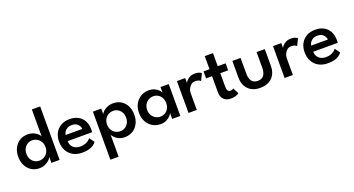

<svg xmlns="http://www.w3.org/2000/svg" viewBox="-53 -1401 4284 2322"><g transform="rotate(-20 2089.0 -240.0)"><path d="M229 12Q171 12 126.5 -15.5Q82 -43 56.8 -92Q31.5 -141 31.5 -205Q31.5 -269 56.8 -318Q82 -367 126.5 -394.8Q171 -422.5 229 -422.5Q272 -422.5 305.5 -407.8Q339 -393 359 -373.5Q379 -354 382.5 -339V-688H489.5V0H384V-76Q377 -58.5 355.5 -38Q334 -17.5 301.2 -2.8Q268.5 12 229 12ZM256.5 -74.5Q291.5 -74.5 320 -91Q348.5 -107.5 365.5 -136.8Q382.5 -166 382.5 -205Q382.5 -244 365.5 -273.2Q348.5 -302.5 320 -319.2Q291.5 -336 256.5 -336Q224.5 -336 197.2 -319.8Q170 -303.5 153.5 -274Q137 -244.5 137 -205Q137 -165.5 153.5 -136Q170 -106.5 197.2 -90.5Q224.5 -74.5 256.5 -74.5Z M657.5 -180Q658.5 -147.5 673 -121.5Q687.5 -95.5 715.8 -80.8Q744 -66 785 -66Q820.5 -66 846.2 -75.8Q872 -85.5 889 -99.2Q906 -113 914 -125L961.5 -60.5Q946 -39.5 922.5 -23Q899 -6.5 864.2 2.8Q829.5 12 778.5 12Q711.5 12 662 -15.5Q612.5 -43 585.2 -93Q558 -143 558 -210Q558 -270 583 -318.2Q608 -366.5 655.8 -394.5Q703.5 -422.5 770.5 -422.5Q833 -422.5 879 -397.5Q925 -372.5 950.2 -325.8Q975.5 -279 975.5 -213Q975.5 -209 975.2 -196.5Q975 -184 974 -180ZM875.5 -258Q875 -274 864.8 -294.5Q854.5 -315 832 -330.2Q809.5 -345.5 772 -345.5Q733.5 -345.5 709.5 -330.8Q685.5 -316 674 -295.8Q662.5 -275.5 660.5 -258Z M1173 208H1067V-410.5H1174.5V-339Q1180 -354 1200.2 -373.5Q1220.5 -393 1254 -407.8Q1287.5 -422.5 1330.5 -422.5Q1388.5 -422.5 1432.2 -394.8Q1476 -367 1500.8 -318Q1525.5 -269 1525.5 -205Q1525.5 -141 1500 -92Q1474.5 -43 1429.8 -15.5Q1385 12 1327 12Q1281.5 12 1248 -4.8Q1214.5 -21.5 1195.5 -42.5Q1176.5 -63.5 1173 -76ZM1420 -205Q1420 -244.5 1403.5 -274Q1387 -303.5 1359.8 -319.8Q1332.5 -336 1300 -336Q1265 -336 1236.5 -319.2Q1208 -302.5 1191.2 -273.2Q1174.5 -244 1174.5 -205Q1174.5 -166 1191.2 -136.8Q1208 -107.5 1236.5 -91Q1265 -74.5 1300 -74.5Q1332.5 -74.5 1359.8 -90.5Q1387 -106.5 1403.5 -136Q1420 -165.5 1420 -205Z M1938 0V-76Q1934 -64 1915.2 -43Q1896.5 -22 1864.2 -5Q1832 12 1788 12Q1730.5 12 1684.5 -15.5Q1638.5 -43 1612 -92Q1585.5 -141 1585.5 -205Q1585.5 -269 1612 -318Q1638.5 -367 1684.5 -394.8Q1730.5 -422.5 1788 -422.5Q1831 -422.5 1862.5 -407.5Q1894 -392.5 1913.2 -373Q1932.5 -353.5 1937 -339V-410.5H2043V0ZM1691 -205Q1691 -165.5 1708.5 -136Q1726 -106.5 1754.2 -90.5Q1782.5 -74.5 1815 -74.5Q1850 -74.5 1877.2 -91Q1904.5 -107.5 1920.2 -136.8Q1936 -166 1936 -205Q1936 -244 1920.2 -273.2Q1904.5 -302.5 1877.2 -319.2Q1850 -336 1815 -336Q1782.5 -336 1754.2 -319.8Q1726 -303.5 1708.5 -274Q1691 -244.5 1691 -205Z M2255 0H2148.5V-410.5H2255V-342H2252.5Q2256 -354.5 2271.8 -373.2Q2287.5 -392 2315.5 -407.2Q2343.5 -422.5 2383 -422.5Q2411.5 -422.5 2434 -414.5Q2456.5 -406.5 2466 -398.5L2423 -310.5Q2416.5 -318.5 2398.8 -326.2Q2381 -334 2355 -334Q2322.5 -334 2300.2 -315Q2278 -296 2266.5 -269.5Q2255 -243 2255 -220Z M2491 -410.5H2568V-579H2674V-410.5H2775.5V-320.5H2674V-145Q2674 -112 2685.2 -95.5Q2696.5 -79 2717.5 -79Q2735 -79 2745.2 -85.5Q2755.5 -92 2757.5 -94.5L2797 -17Q2794 -14 2779.5 -7Q2765 0 2742 6Q2719 12 2689.5 12Q2637.5 12 2602.8 -19Q2568 -50 2568 -116V-320.5H2491Z M2967.5 -209Q2967.5 -149 2992.2 -113.5Q3017 -78 3070.5 -78Q3124.5 -78 3149 -113.5Q3173.5 -149 3173.5 -209V-410.5H3279.5V-195.5Q3279.5 -133.5 3255 -86.8Q3230.5 -40 3184 -14Q3137.5 12 3070.5 12Q3004 12 2957.5 -14Q2911 -40 2886.5 -86.8Q2862 -133.5 2862 -195.5V-410.5H2967.5Z M3491.5 0H3385V-410.5H3491.5V-342H3489Q3492.5 -354.5 3508.2 -373.2Q3524 -392 3552 -407.2Q3580 -422.5 3619.5 -422.5Q3648 -422.5 3670.5 -414.5Q3693 -406.5 3702.5 -398.5L3659.5 -310.5Q3653 -318.5 3635.2 -326.2Q3617.5 -334 3591.5 -334Q3559 -334 3536.8 -315Q3514.5 -296 3503 -269.5Q3491.5 -243 3491.5 -220Z M3818 -180Q3819 -147.5 3833.5 -121.5Q3848 -95.5 3876.2 -80.8Q3904.5 -66 3945.5 -66Q3981 -66 4006.8 -75.8Q4032.5 -85.5 4049.5 -99.2Q4066.5 -113 4074.5 -125L4122 -60.5Q4106.5 -39.5 4083 -23Q4059.5 -6.5 4024.8 2.8Q3990 12 3939 12Q3872 12 3822.5 -15.5Q3773 -43 3745.8 -93Q3718.5 -143 3718.5 -210Q3718.5 -270 3743.5 -318.2Q3768.5 -366.5 3816.2 -394.5Q3864 -422.5 3931 -422.5Q3993.5 -422.5 4039.5 -397.5Q4085.5 -372.5 4110.8 -325.8Q4136 -279 4136 -213Q4136 -209 4135.8 -196.5Q4135.5 -184 4134.5 -180ZM4036 -258Q4035.5 -274 4025.2 -294.5Q4015 -315 3992.5 -330.2Q3970 -345.5 3932.5 -345.5Q3894 -345.5 3870 -330.8Q3846 -316 3834.5 -295.8Q3823 -275.5 3821 -258Z"/></g></svg>

Font: League Spartan Thin Medium
Style: Regular
Weight: 500
Version: Version 2.002